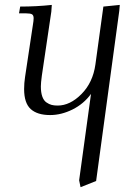

<svg xmlns="http://www.w3.org/2000/svg" viewBox="-20 -466 562 789"><path d="M58.1 -411.1 63 -439Q129.9 -439 192.9 -445.8L190.9 -418L151.9 -154.8Q147.9 -124.5 147.9 -110.8Q147.9 -85.9 153.8 -69.3Q159.7 -52.7 170.7 -45.2Q181.6 -37.6 192.1 -34.9Q202.6 -32.2 216.8 -32.2Q268.1 -32.2 314.9 -79.6Q361.8 -127 372.1 -201.2L404.8 -439L472.2 -445.8L470.2 -421.9L375 277.8L311 303.2L305.2 274.9L354 -80.1Q324.2 -39.1 278.1 -16.1Q231.9 6.8 186 6.8Q133.3 6.8 106.2 -17.8Q79.1 -42.5 79.1 -100.1Q79.1 -124.5 83 -149.9L115.2 -363.8Q118.2 -380.9 118.2 -391.1Q118.2 -402.8 111.8 -407Q105.5 -411.1 87.9 -411.1Z"/></svg>

Font: Dihjauti
Style: Italic
Weight: 400
Italic angle: -9°
Designer: T. Christopher White
Version: Version 3.0.0